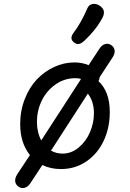

<svg xmlns="http://www.w3.org/2000/svg" viewBox="-20 -847 660 975"><path d="M289.5 11.5Q237 11.5 195 -9L133.5 84.5Q121 102.5 104.8 106.8Q88.5 111 75 101.5Q60.5 92.5 57.5 76.2Q54.5 60 66.5 39.5L132 -59.5Q82.5 -121 82.5 -217Q82.5 -284.5 105.8 -344Q129 -403.5 167.2 -443.8Q205.5 -484 255.2 -507Q305 -530 358 -530Q397 -530 430 -516L486.5 -602Q498.5 -619.5 514.8 -623.5Q531 -627.5 544 -618.5Q558.5 -609 561.8 -593.2Q565 -577.5 553 -557.5L486 -455Q485.5 -445 480 -435Q537.5 -382 537.5 -277.5Q537.5 -198 506.5 -132Q475.5 -66 418.5 -27.2Q361.5 11.5 289.5 11.5ZM167.5 -228.5Q167.5 -175 189.5 -134L390 -443.5L391.5 -446Q378 -450 363 -450Q306.5 -450 261 -417.5Q215.5 -385 191.5 -334.8Q167.5 -284.5 167.5 -228.5ZM239 -82Q266 -67 298 -67Q342.5 -67 379.8 -98Q417 -129 437 -175.8Q457 -222.5 457 -272Q457 -332 426 -371.5ZM352.5 -679Q330.5 -649 358.5 -629.5Q367 -623.5 376 -623.5Q385 -623.5 392.5 -628Q400 -632.5 410 -641.5Q467.5 -695.5 500 -756Q521.5 -796.5 484.5 -819Q468.5 -830 449.2 -826.5Q430 -823 422.5 -802Q390.5 -728.5 352.5 -679Z"/></svg>

Font: Monaspace Radon
Style: Regular
Weight: 400
Designer: Riley Cran & the Lettermatic Team
Foundry: Lettermatic
Version: Version 1.000 (Monaspace Radon)